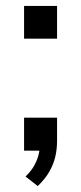

<svg xmlns="http://www.w3.org/2000/svg" viewBox="-20 -507 273 646"><path d="M107 119 66 87Q86 67 95.5 49.5Q105 32 109.5 15Q114 -2 114 -20L140 0H61V-111H172V-34Q172 -5 166 20.5Q160 46 146 70.5Q132 95 107 119ZM61 -377V-487H172V-377Z"/></svg>

Font: Nunito Sans 12pt ExtraLight Medium
Style: Regular
Weight: 500
Version: Version 3.101;gftools[0.9.27]